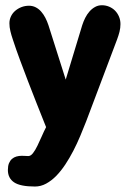

<svg xmlns="http://www.w3.org/2000/svg" viewBox="-20 -510 487 726"><path d="M112.3 195.3Q56.6 195.3 33.2 179.4Q9.8 163.6 9.8 132.8Q9.8 117.7 13.9 107.4Q18.1 97.2 25.4 90.8Q32.7 84.5 42.2 81.8Q51.8 79.1 62.5 79.1Q69.8 79.1 76.2 79.6Q82.5 80.1 86.9 80.1Q96.2 80.1 104.7 69.1Q113.3 58.1 121.3 41.5Q129.4 24.9 137.7 5.9Q146 -13.2 154.3 -29.3L146.5 -48.8Q132.3 -84.5 116.7 -123.8Q101.1 -163.1 85.7 -203.4Q70.3 -243.7 55.4 -283.7Q40.5 -323.7 28.3 -361.3Q22.9 -377 19.3 -392.1Q15.6 -407.2 15.6 -421.9Q15.6 -436 21.5 -448.2Q27.3 -460.4 37.6 -469.2Q47.9 -478 61.3 -483.2Q74.7 -488.3 89.8 -488.3Q103.5 -488.3 115 -482.4Q126.5 -476.6 135.5 -466.3Q144.5 -456.1 151.4 -442.9Q158.2 -429.7 163.1 -415L228.5 -209L291 -415Q295.4 -428.7 302.2 -442.4Q309.1 -456.1 318.4 -466.6Q327.6 -477.1 339.4 -483.6Q351.1 -490.2 365.2 -490.2Q379.4 -490.2 392.3 -484.9Q405.3 -479.5 414.8 -470Q424.3 -460.4 429.9 -447.3Q435.5 -434.1 435.5 -418.9Q435.5 -404.3 431.9 -389.9Q428.2 -375.5 422.9 -361.3L305.7 -50.8Q295.4 -24.4 283.4 4.2Q271.5 32.7 257.3 60.1Q243.2 87.4 227.1 111.8Q210.9 136.2 192.9 154.8Q174.8 173.3 154.5 184.3Q134.3 195.3 112.3 195.3Z"/></svg>

Font: Concert One
Style: Regular
Weight: 400
Version: Version 1.003